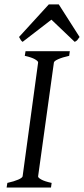

<svg xmlns="http://www.w3.org/2000/svg" viewBox="-20 -846 379 866"><path d="M292 -594.2Q261.2 -587.4 242.7 -579.1Q224.1 -570.8 223.1 -564L151.9 -50.8Q150.9 -44.9 166 -36.4Q181.2 -27.8 212.9 -21L210 0H9.8L13.2 -21Q43.9 -27.8 62.3 -35.9Q80.6 -43.9 82 -50.8L151.9 -564Q152.8 -569.8 137.7 -578.6Q122.6 -587.4 91.8 -594.2L95.2 -615.2H294.9ZM338.9 -679.2Q332 -669.4 328.4 -665Q324.7 -660.6 316.9 -657.2L211.9 -757.3L82 -657.2Q77.6 -660.2 74.2 -664.8Q70.8 -669.4 65.9 -679.2L200.2 -826.2H245.1Z"/></svg>

Font: Gentium Basic
Style: Italic
Weight: 400
Italic angle: -8°
Designer: J. Victor Gaultney and Annie Olsen
Foundry: SIL International
Version: Version 1.102; 2013; Maintenance release